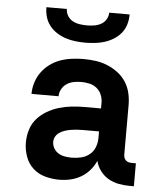

<svg xmlns="http://www.w3.org/2000/svg" viewBox="-53 -786 706 841"><g transform="rotate(5 300.0 -366.0)"><path d="M238 8Q207 8 176 -0.5Q145 -9 122.5 -30Q100 -51 89.5 -81Q79 -111 79 -142Q79 -171 87.5 -198.5Q96 -226 114.5 -247Q133 -268 158 -282.5Q183 -297 210 -305Q237 -313 265 -316Q293 -319 321 -319H394V-344Q394 -362 387 -379Q380 -396 366 -407.5Q352 -419 334 -423Q316 -427 298 -427Q282 -427 265.5 -424Q249 -421 235 -412Q221 -403 212.5 -388Q204 -373 204 -356H85Q85 -382 93 -407Q101 -432 116 -452.5Q131 -473 152 -488.5Q173 -504 197 -512.5Q221 -521 247 -524.5Q273 -528 298 -528Q325 -528 351.5 -524.5Q378 -521 403 -511Q428 -501 450 -484.5Q472 -468 486.5 -445.5Q501 -423 507 -397Q513 -371 513 -344V-128Q513 -121 515 -114Q517 -107 522 -102Q527 -97 534 -95Q541 -93 548 -93H567V8H548Q524 8 500 3.5Q476 -1 455 -13Q434 -25 419 -45Q404 -65 398 -89Q388 -66 371.5 -47Q355 -28 333.5 -15.5Q312 -3 287.5 2.5Q263 8 238 8ZM285 -93Q306 -93 326.5 -98Q347 -103 363 -116Q379 -129 386.5 -148.5Q394 -168 394 -189V-218H321Q308 -218 295.5 -217Q283 -216 270.5 -214Q258 -212 245.5 -208Q233 -204 222 -197Q211 -190 204.5 -179Q198 -168 198 -155Q198 -140 206 -126.5Q214 -113 227 -105.5Q240 -98 255 -95.5Q270 -93 285 -93ZM300 -600Q278 -600 256.5 -602.5Q235 -605 214.5 -611.5Q194 -618 175 -630Q156 -642 142.5 -659Q129 -676 123 -697Q117 -718 117 -740H207Q207 -724 215.5 -710Q224 -696 238 -688.5Q252 -681 268 -678.5Q284 -676 300 -676Q316 -676 332 -678.5Q348 -681 362 -688.5Q376 -696 384.5 -710Q393 -724 393 -740H483Q483 -718 477 -697Q471 -676 457.5 -659Q444 -642 425 -630Q406 -618 385.5 -611.5Q365 -605 343.5 -602.5Q322 -600 300 -600Z"/></g></svg>

Font: Iosevka Plex Etoile
Style: Bold
Weight: 700
Designer: Belleve Invis
Foundry: Belleve Invis
Version: Version 25.1.1; ttfautohint (v1.8.4)